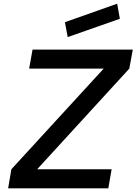

<svg xmlns="http://www.w3.org/2000/svg" viewBox="-20 -1018 738 1038"><path d="M628 -916.5 346 -817.5 331 -898 613.5 -998ZM583.5 -103 565.5 0H24L41.5 -103L540.5 -647H137.5L156 -750H698L679 -647L181 -103Z"/></svg>

Font: Russisch Sans SemiBold
Style: Italic
Weight: 600
Width: 4
Italic angle: -10°
Designer: Michael Sharanda (font) & Cristiano Sobral (main changes)
Foundry: Michael Sharanda
Version: Version 2.00;September 8, 2020;FontCreator 13.0.0.2681 64-bi